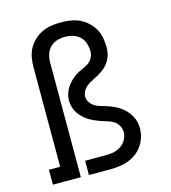

<svg xmlns="http://www.w3.org/2000/svg" viewBox="-110 -832 821 922"><g transform="rotate(-15 300.0 -371.5)"><path d="M39 0V-74H95V-571Q95 -595 99.5 -618.5Q104 -642 115.5 -662.5Q127 -683 145 -699.5Q163 -716 184.5 -726Q206 -736 229.5 -739.5Q253 -743 277 -743Q301 -743 324.5 -739.5Q348 -736 369.5 -726Q391 -716 409 -699.5Q427 -683 438.5 -662.5Q450 -642 454.5 -618.5Q459 -595 459 -571Q459 -549 452 -527.5Q445 -506 430.5 -489Q416 -472 397 -460Q378 -448 358 -438Q347 -432 336.5 -426Q326 -420 317.5 -411.5Q309 -403 303.5 -392Q298 -381 298 -369Q298 -352 308 -338Q318 -324 332.5 -316Q347 -308 363 -304Q379 -300 394.5 -294.5Q410 -289 425 -282Q440 -275 453.5 -265Q467 -255 478 -243Q489 -231 497 -216.5Q505 -202 509 -186Q513 -170 513 -153Q513 -131 506 -109Q499 -87 486 -68Q473 -49 454.5 -35.5Q436 -22 415 -14Q394 -6 371 -3Q348 0 326 0H218V-71H326Q345 -71 364 -75.5Q383 -80 398.5 -91Q414 -102 423.5 -120Q433 -138 433 -157Q433 -173 424.5 -188Q416 -203 402.5 -212Q389 -221 373 -225.5Q357 -230 341.5 -235.5Q326 -241 311 -247.5Q296 -254 282.5 -262.5Q269 -271 257 -282.5Q245 -294 236 -308Q227 -322 222.5 -338Q218 -354 218 -370Q218 -387 223 -403.5Q228 -420 237.5 -434.5Q247 -449 259.5 -461Q272 -473 286 -482.5Q300 -492 316 -498.5Q332 -505 346.5 -514Q361 -523 370 -538.5Q379 -554 379 -571Q379 -591 373 -611Q367 -631 352.5 -645Q338 -659 318 -665Q298 -671 278 -671Q258 -671 238.5 -665Q219 -659 204.5 -644.5Q190 -630 184 -610.5Q178 -591 178 -571V0Z"/></g></svg>

Font: Iosevka Etoile
Style: Regular
Weight: 400
Designer: Belleve Invis
Foundry: Belleve Invis
Version: Version 33.2.4